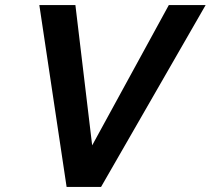

<svg xmlns="http://www.w3.org/2000/svg" viewBox="-20 -735 829 755"><path d="M241.9 0 134.7 -715H276.5L349.1 -107.7H312L643.8 -715H788.6L377.4 0Z"/></svg>

Font: Wix Madefor Text
Style: Italic
Weight: 400
Italic angle: -12°
Designer: Dalton Maag Ltd
Foundry: Dalton Maag Ltd
Version: Version 3.100